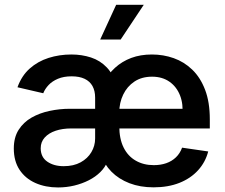

<svg xmlns="http://www.w3.org/2000/svg" viewBox="-20 -784 954 815"><path d="M226.6 11.7Q172.9 11.7 130.1 -7.3Q87.4 -26.4 63 -63.2Q38.6 -100.1 38.6 -153.8Q38.6 -200.7 59.1 -232.9Q79.6 -265.1 113.8 -284.7Q147.9 -304.2 190.4 -313.2Q232.9 -322.3 276.9 -322.3H792L753.9 -293.5Q758.8 -341.3 744.4 -378.4Q730 -415.5 699.5 -437Q668.9 -458.5 625.5 -458.5Q581.5 -458.5 550.5 -437.7Q519.5 -417 502.9 -382.3Q486.3 -347.7 486.3 -306.6V-249.5Q486.3 -194.8 504.6 -158Q522.9 -121.1 556.2 -102.1Q589.4 -83 632.8 -83Q662.1 -83 685.8 -91.3Q709.5 -99.6 726.8 -116.2Q744.1 -132.8 752.9 -157.2L863.8 -141.1Q852.1 -95.7 820.8 -61.3Q789.6 -26.9 741.7 -7.8Q693.8 11.2 631.8 11.2Q575.2 11.2 529.5 -6.3Q483.9 -23.9 452.9 -55.4Q421.9 -86.9 407.7 -129.4L418.9 -431.6Q438.5 -469.2 468.3 -496.3Q498 -523.4 537.1 -538.1Q576.2 -552.7 625 -552.7Q673.3 -552.7 717.5 -537.1Q761.7 -521.5 796.1 -488.3Q830.6 -455.1 850.6 -402.8Q870.6 -350.6 870.6 -277.8V-238.8H282.7Q245.1 -238.8 216.1 -229Q187 -219.2 169.9 -200.4Q152.8 -181.6 152.8 -154.8Q152.8 -117.2 180.7 -97.9Q208.5 -78.6 250.5 -78.6Q292.5 -78.6 322.3 -95Q352.1 -111.3 367.9 -138.2Q383.8 -165 383.8 -196.3V-370.1Q383.8 -398.4 372.6 -418.7Q361.3 -439 339.1 -449.5Q316.9 -460 284.2 -460Q250.5 -460 226.1 -449.7Q201.7 -439.5 186.3 -423.1Q170.9 -406.7 163.6 -388.2L54.2 -413.6Q71.8 -462.4 106 -492.9Q140.1 -523.4 186 -538.1Q231.9 -552.7 283.2 -552.7Q327.1 -552.7 366.2 -540Q405.3 -527.3 433.8 -497.3Q462.4 -467.3 474.1 -415.5L461.4 -97.7H435.5Q426.3 -73.7 405.8 -53.5Q385.3 -33.2 356.9 -18.8Q328.6 -4.4 295.2 3.7Q261.7 11.7 226.6 11.7ZM405.3 -616.2 473.1 -763.7H590.3L492.2 -616.2Z"/></svg>

Font: Inter Cardless
Style: Medium
Weight: 500
Designer: Rasmus Andersson
Foundry: rsms
Version: Version 4.001;git-9221beed3